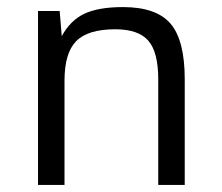

<svg xmlns="http://www.w3.org/2000/svg" viewBox="-20 -525 630 545"><path d="M87.9 0V-493.7H149.4L155.3 -422.4Q179.7 -467.3 219.7 -486.1Q259.8 -504.9 329.1 -504.9Q423.8 -504.9 464.1 -457.8Q504.4 -410.6 504.4 -299.8V0H429.2V-299.8Q429.2 -377 401.1 -409.4Q373 -441.9 307.1 -441.9Q229.5 -441.9 196.3 -408.2Q163.1 -374.5 163.1 -295.9V0Z"/></svg>

Font: Metrophobic
Style: Regular
Weight: 400
Designer: Vernon Adams
Foundry: Vernon Adams
Version: Version 3.200; ttfautohint (v1.8.4.7-5d5b);gftools[0.9.23]